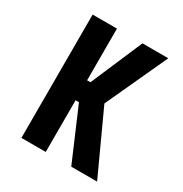

<svg xmlns="http://www.w3.org/2000/svg" viewBox="-171 -863 942 991"><g transform="rotate(30 300.0 -367.5)"><path d="M96 0V-735H241V-427H261L393 -735H547L378 -368L547 0H393L261 -308H241V0Z"/></g></svg>

Font: Iosevka Custom Heavy Extended
Style: Regular
Weight: 900
Width: 7
Monospace: yes
Designer: Belleve Invis
Foundry: Belleve Invis
Version: Version 11.2.4; ttfautohint (v1.8.4)